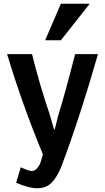

<svg xmlns="http://www.w3.org/2000/svg" viewBox="-20 -825 563 1025"><path d="M503 -536Q408 -203 308 63Q283 124 254 152Q225 180 177 180Q136 180 66 151L91 68Q134 88 149 88Q165 88 177.5 74Q190 60 195.5 44.5Q201 29 207 7Q208 2 209 -1Q98 -269 18 -536H151Q191 -374 246 -212Q267 -137 270 -131Q272 -133 275 -145.5Q278 -158 283.5 -179Q289 -200 292 -212Q329 -332 381 -536ZM305 -610H221L305 -805H459Z"/></svg>

Font: Repo
Style: DemiBold
Weight: 600
Designer: Stefan Peev
Foundry: Context Ltd
Version: Version 001.000